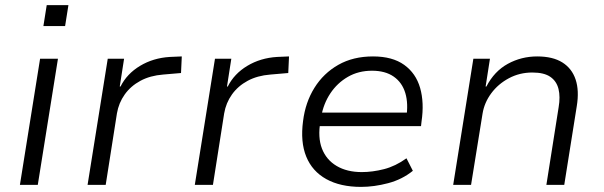

<svg xmlns="http://www.w3.org/2000/svg" viewBox="-20 -724 2365 752"><path d="M150 -622 163 -704H248L235 -622ZM58 0 137 -494H207L128 0Z M323 0 402 -494H466L449 -385H452Q477 -435 528.5 -466Q580 -497 645 -501L692 -503L689 -438L619 -432Q568 -428 530 -407.5Q492 -387 468.5 -354Q445 -321 438 -280L394 0Z M743 0 822 -494H886L869 -385H872Q897 -435 948.5 -466Q1000 -497 1065 -501L1112 -503L1109 -438L1039 -432Q988 -428 950 -407.5Q912 -387 888.5 -354Q865 -321 858 -280L814 0Z M1394 8Q1313 8 1258 -22.5Q1203 -53 1179.5 -110.5Q1156 -168 1167 -250Q1176 -323 1211.5 -380Q1247 -437 1305 -470Q1363 -503 1441 -503Q1517 -503 1563 -470Q1609 -437 1625.5 -379.5Q1642 -322 1631 -248L1629 -230H1213L1222 -283H1596L1571 -261Q1580 -318 1567.5 -359.5Q1555 -401 1522 -424Q1489 -447 1437 -447Q1384 -447 1342.5 -423Q1301 -399 1274 -358.5Q1247 -318 1238 -267L1235 -249Q1224 -186 1241 -142Q1258 -98 1298.5 -74Q1339 -50 1397 -50Q1439 -50 1484 -61.5Q1529 -73 1572 -104L1597 -55Q1555 -21 1500 -6.5Q1445 8 1394 8Z M1755 0 1834 -494H1899L1882 -385H1885Q1916 -445 1969 -474Q2022 -503 2084 -503Q2145 -503 2182.5 -479.5Q2220 -456 2234.5 -412.5Q2249 -369 2239 -308L2190 0H2120L2168 -304Q2175 -345 2167.5 -375.5Q2160 -406 2135.5 -423Q2111 -440 2065 -440Q2015 -440 1973 -417.5Q1931 -395 1904 -358.5Q1877 -322 1870 -279L1825 0Z"/></svg>

Font: Nunito Sans 7pt Light
Style: Italic
Weight: 300
Italic angle: -9°
Designer: Vernon Adams
Foundry: Vernon Adams
Version: Version 3.101;gftools[0.9.27]